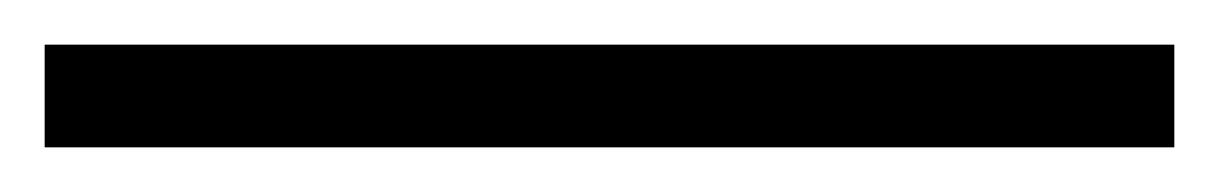

<svg xmlns="http://www.w3.org/2000/svg" viewBox="-23 -826 546 86"><path d="M503 -760H-3V-806H503Z"/></svg>

Font: Noto Sans Bengali UI Light
Style: Regular
Weight: 300
Designer: Jelle Bosma - Monotype Design Team
Foundry: Monotype Imaging Inc.
Version: Version 2.003; ttfautohint (v1.8.4.7-5d5b)